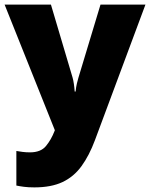

<svg xmlns="http://www.w3.org/2000/svg" viewBox="-21 -573 651 833"><path d="M-1 -553H200L294 -236Q297 -226 299.5 -209Q302 -192 303 -176H307Q309 -196 312.5 -210.5Q316 -225 319 -235L415 -553H610L391 35Q366 102 332.5 148Q299 194 250 217Q201 240 128 240Q102 240 83 237.5Q64 235 50 232V82Q61 84 76.5 86Q92 88 109 88Q156 88 178.5 60.5Q201 33 215 -3L217 -8Z"/></svg>

Font: Noto Sans Telugu Black
Style: Regular
Weight: 900
Designer: Jelle Bosma - Monotype Design Team
Foundry: Monotype Imaging Inc.
Version: Version 2.005; ttfautohint (v1.8.4.7-5d5b)